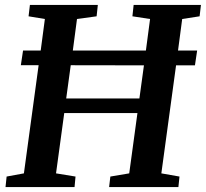

<svg xmlns="http://www.w3.org/2000/svg" viewBox="-20 -763 840 783"><path d="M2.5 0 7 -43 77.5 -56 137.5 -497H65L74 -557H146L163 -685.5L96.5 -696.5L102 -743H379L374 -696.5L294 -685.5L277 -557H575L592 -685.5L520 -696.5L525 -743H799.5L794 -696.5L723 -685.5L706 -557H784L775 -496.5H698L638 -56L712 -43L707.5 0H425L430 -43L507 -56L540.5 -302H242L208.5 -56L288 -43L284 0ZM250 -361.5H548.5L567 -496.5L268.5 -497Z"/></svg>

Font: Merriweather 24pt SemiBold
Style: Italic
Weight: 600
Italic angle: -7.8°
Version: Version 2.101